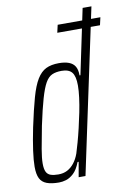

<svg xmlns="http://www.w3.org/2000/svg" viewBox="-85 -797 593 859"><g transform="rotate(-10 211.5 -367.5)"><path d="M221 -653 229 -688H423L415 -653ZM113 8Q79 8 57.5 0Q36 -8 26.5 -27Q17 -46 17 -80Q17 -109 23 -152.5Q29 -196 41 -255Q58 -335 72.5 -386.5Q87 -438 104.5 -466.5Q122 -495 145.5 -506.5Q169 -518 204 -518Q231 -518 249.5 -511Q268 -504 277 -489Q286 -474 286 -448H290L352 -743H392L234 0H203L215 -68H210Q197 -34 179.5 -18Q162 -2 145 3Q128 8 113 8ZM116 -28Q139 -28 156.5 -37Q174 -46 188 -63.5Q202 -81 211 -106Q217 -125 225 -153.5Q233 -182 241 -216Q249 -250 256 -284.5Q263 -319 267 -350.5Q271 -382 271 -405Q271 -447 257 -464.5Q243 -482 210 -482Q184 -482 166.5 -474Q149 -466 136 -443Q123 -420 110 -375Q97 -330 81 -255Q69 -194 62 -153.5Q55 -113 55 -88Q55 -63 61.5 -50Q68 -37 82 -32.5Q96 -28 116 -28Z"/></g></svg>

Font: Saira UltraCondensed ExtraLight
Style: Italic
Weight: 250
Width: 1
Italic angle: -12°
Designer: Hector Gatti with collaboration of the Omnibus-Type team
Foundry: Omnibus-Type
Version: Version 1.101